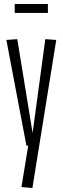

<svg xmlns="http://www.w3.org/2000/svg" viewBox="-20 -733 316 966"><path d="M88 208 122 0H113L12 -532L67 -536L144 -64L208 -536L263 -532L143 213ZM54 -668V-713H221V-668Z"/></svg>

Font: Georama ExtraCondensed Light
Style: Regular
Weight: 300
Width: 2
Designer: Jean-Baptiste Levee
Foundry: Production Type
Version: Version 1.000